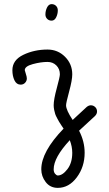

<svg xmlns="http://www.w3.org/2000/svg" viewBox="-20 -570 530 930"><path d="M240 250Q240 264 247 272Q254 280 260 280Q283 280 306.5 249.5Q330 219 330 170Q330 140 318 109Q240 193 240 250ZM420 -60Q432 -60 441 -51.5Q450 -43 450 -30Q450 -18 440 -8Q400 28 363 63Q390 115 390 170Q390 238 352 289Q314 340 260 340Q223 340 201.5 312Q180 284 180 250Q180 165 288 53Q287 52 277.5 37.5Q268 23 266 19.5Q264 16 257 3Q250 -10 247.5 -17.5Q245 -25 242.5 -37Q240 -49 240 -60Q240 -88 255 -143Q270 -198 270 -210Q270 -236 253 -253Q236 -270 210 -270Q178 -270 139 -259.5Q100 -249 100 -230Q100 -228 105 -213Q110 -198 110 -190Q110 -178 101.5 -169Q93 -160 80 -160Q60 -160 50 -181Q40 -202 40 -230Q40 -279 93 -304.5Q146 -330 210 -330Q260 -330 295 -295Q330 -260 330 -210Q330 -182 315 -127Q300 -72 300 -60Q300 -37 332 11Q354 -10 400 -52Q410 -60 420 -60ZM230 -550Q243 -550 251.5 -541.5Q260 -533 260 -520Q260 -502 252 -486Q244 -470 230 -470Q217 -470 208.5 -478.5Q200 -487 200 -500Q200 -518 208 -534Q216 -550 230 -550Z"/></svg>

Font: Pecita
Style: Book
Weight: 400
Width: 7
Version: Version 4.3